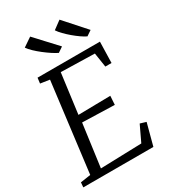

<svg xmlns="http://www.w3.org/2000/svg" viewBox="-235 -1100 1065 1210"><g transform="rotate(-30 297.5 -495.0)"><path d="M3 0 6 -35 80 -46 161 -693 94 -703 99 -743H553L549 -590H504L488 -694L243 -700L205 -411L439 -415L435 -351L201 -358L159 -48L458 -57L512 -171L555 -158L513 0ZM539 -836.5 501.5 -811Q483.5 -819.5 461 -835.2Q438.5 -851 415.8 -870.2Q393 -889.5 373.5 -909.5Q354 -929.5 342.5 -947L401.5 -990.5ZM331 -836.5 293.5 -811Q275.5 -819.5 251.5 -835.2Q227.5 -851 202.8 -870.2Q178 -889.5 157 -909.5Q136 -929.5 124 -947L188 -990.5Z"/></g></svg>

Font: Merriweather 7pt Light
Style: Italic
Weight: 300
Italic angle: -7.8°
Designer: Eben Sorkin
Foundry: Eben Sorkin
Version: Version 2.200;gftools[0.9.31]